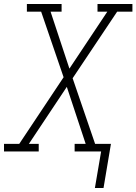

<svg xmlns="http://www.w3.org/2000/svg" viewBox="-35 -755 680 957"><path d="M481 182H438L469 0H337V-38H392L298 -322L109 -38H158V0H-15V-38H61L282 -370L170 -697H99V-735H272V-697H217L311 -413L500 -697H451V-735H625V-697H549L327 -365L439 -38H518Z"/></svg>

Font: Iosevka Slab XLtExObl
Style: Regular
Weight: 200
Width: 7
Italic angle: -9°
Monospace: yes
Designer: Belleve Invis
Foundry: Belleve Invis
Version: Version 11.1.1; ttfautohint (v1.8.3)